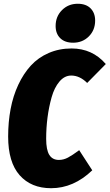

<svg xmlns="http://www.w3.org/2000/svg" viewBox="-20 -971 577 1011"><path d="M365.2 -746.1Q321.3 -746.1 297.1 -770Q272.9 -793.9 272.9 -834Q272.9 -884.3 306.4 -917.7Q339.8 -951.2 389.2 -951.2Q433.1 -951.2 457 -927Q481 -902.8 481 -862.8Q481 -812.5 447.8 -779.3Q414.6 -746.1 365.2 -746.1ZM356.9 -715.8Q466.3 -715.8 537.1 -633.8L439 -534.2Q399.9 -573.2 355 -573.2Q319.8 -573.2 293 -541.5Q266.1 -509.8 251.7 -458.5Q237.3 -407.2 230.2 -352.1Q223.1 -296.9 223.1 -240.2Q223.1 -181.6 239.7 -155.3Q256.3 -128.9 290 -128.9Q314.5 -128.9 337.6 -141.1Q360.8 -153.3 397 -180.2L465.8 -74.2Q367.7 20 249 20Q144 20 83.5 -48.3Q22.9 -116.7 22.9 -252Q22.9 -328.6 35.9 -397.2Q48.8 -465.8 76.2 -524.4Q103.5 -583 142.3 -625.5Q181.2 -668 236.3 -691.9Q291.5 -715.8 356.9 -715.8Z"/></svg>

Font: Fira Sans Compressed Heavy
Style: Italic
Weight: 900
Width: 3
Italic angle: -8°
Designer: Carrois Corporate & Edenspiekermann AG
Foundry: Carrois Corporate GbR & Edenspiekermann AG
Version: Version 4.203;PS 004.203;hotconv 1.0.88;makeotf.lib2.5.64775